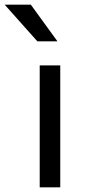

<svg xmlns="http://www.w3.org/2000/svg" viewBox="-74 -802 374 822"><path d="M184 -522V0H96V-522ZM-54 -782H58L172 -625H86Z"/></svg>

Font: AmikoRegular
Style: Regular
Weight: 400
Designer: Pablo Impallari, Rodrigo Fuenzalida, Andres Torresi
Foundry: Impallari Type
Version: Version 1.000; ttfautohint (v1.3)